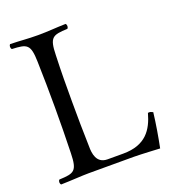

<svg xmlns="http://www.w3.org/2000/svg" viewBox="-122 -743 756 842"><g transform="rotate(-20 256.0 -322.5)"><path d="M192 -109C190 -192 189 -237 189 -320C189 -403 189 -452 192 -536C194 -619 209 -624 279 -627C285 -633 285 -644 279 -650C230 -649 199 -645 149 -645C98 -645 70 -649 20 -650C14 -644 14 -633 20 -627C90 -624 105 -619 107 -536C109 -453 110 -404 110 -321C110 -238 109 -192 107 -109C105 -26 90 -21 20 -18C14 -12 14 -1 20 5C69 4 120 0 150 0H362C390 0 482 5 482 5C492 -45 502 -103 508 -155C506 -156 504 -157 503 -157C497 -160 495 -161 485 -160C465 -88 428 -29 322 -29H249C197 -29 192 -78 192 -109Z"/></g></svg>

Font: Libertinus Serif Display
Style: Regular
Weight: 400
Designer: Philipp H. Poll, Khaled Hosny
Foundry: Caleb Maclennan
Version: Version 7.050;RELEASE